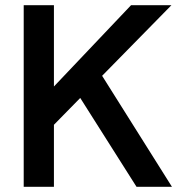

<svg xmlns="http://www.w3.org/2000/svg" viewBox="-20 -717 693 737"><path d="M71 -697H187V-385L483 -697H638L372 -426L640 0H504L288 -341L187 -238V0H71Z"/></svg>

Font: Hanken Grotesk SemiBold
Style: Regular
Weight: 600
Designer: Alfredo Marco Pradil
Foundry: Hanken Design Co.
Version: Version 3.014